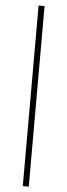

<svg xmlns="http://www.w3.org/2000/svg" viewBox="-66 -839 382 1089"><g transform="rotate(5 125.0 -294.0)"><path d="M108 220V-808H142V220Z"/></g></svg>

Font: Encode Sans Expanded Expanded Thin
Style: Regular
Weight: 100
Width: 7
Designer: Multiple Designers
Foundry: Impallari Type
Version: Version 3.000; ttfautohint (v1.8.3) -l 8 -r 50 -G 200 -x 14 